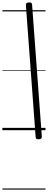

<svg xmlns="http://www.w3.org/2000/svg" viewBox="-20 -1096 403 1616"><path d="M309 76Q295 77 288 73.5Q281 70 280 57L198 -1051Q197 -1062 202 -1068Q207 -1074 221 -1075Q235 -1077 242 -1073Q249 -1069 250 -1056L332 52Q333 62 328 68.5Q323 75 309 76ZM0 490H363V500H0ZM0 -20H363V0H0ZM0 -505H363V-500H0ZM0 -1010H363V-1000H0Z"/></svg>

Font: Playwrite RO Guides
Style: Regular
Weight: 400
Designer: Veronika Burian, José Scaglione
Foundry: TypeTogether
Version: Version 1.003